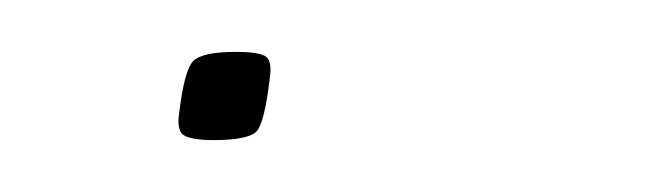

<svg xmlns="http://www.w3.org/2000/svg" viewBox="-20 -54 255 74"><path d="M49 -10Q51 -27 54.5 -30.5Q58 -34 71 -34Q79 -34 82 -32.5Q85 -31 84 -24Q82 -7 79 -3.5Q76 0 62 0Q55 0 51.5 -1.5Q48 -3 49 -10Z"/></svg>

Font: Georama Extra Expanded Thin
Style: Italic
Weight: 100
Width: 8
Italic angle: -9°
Designer: Jean-Baptiste Levee
Foundry: Production Type
Version: Version 1.000